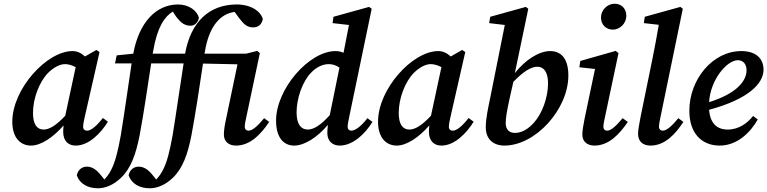

<svg xmlns="http://www.w3.org/2000/svg" viewBox="-20 -767 4116 1030"><path d="M157 -161C157 -241 192 -330 239 -377C270 -407 302 -423 329 -423C349 -423 368 -416 386 -407L330 -146C281 -94 245 -72 214 -72C179 -72 157 -99 157 -161ZM386 14C457 14 521 -53 559 -114L532 -134C499 -92 469 -66 447 -66C435 -66 426 -73 426 -87C426 -98 429 -116 434 -137L514 -488L497 -499L436 -464C416 -482 395 -493 369 -493C231 -493 46 -290 46 -114C46 -22 95 14 146 14C200 14 265 -30 321 -94C320 -83 319 -72 319 -60C319 -10 347 14 386 14Z M935 -743C819 -743 726 -649 695 -479L606 -470L597 -427H686C666 -294 649 -170 628 -41C612 47 598 103 576 145C565 167 552 183 540 196L523 175C501 147 477 127 446 127C417 127 397 147 392 174C409 221 453 243 506 243C544 243 589 226 630 186C682 136 709 61 729 -41C752 -164 771 -297 791 -427H965C944 -294 927 -170 906 -41C890 47 876 103 854 145C843 167 830 183 818 196L801 175C779 147 755 127 724 127C695 127 675 147 670 174C687 221 731 243 784 243C822 243 867 226 908 186C960 136 987 61 1007 -41C1030 -164 1050 -299 1069 -426L1254 -422L1193 -130C1185 -95 1181 -65 1181 -45C1181 -6 1209 14 1246 14C1324 14 1382 -50 1424 -113L1397 -133C1360 -88 1333 -66 1313 -66C1302 -66 1293 -73 1293 -87C1293 -98 1296 -116 1301 -137L1374 -482L1360 -494L1300 -479H1077C1078 -482 1078 -486 1079 -489C1101 -628 1164 -694 1239 -703L1259 -675C1286 -639 1304 -620 1338 -620C1365 -620 1384 -635 1390 -665C1378 -707 1326 -743 1250 -743C1103 -743 1003 -650 973 -479H969H799C800 -484 801 -490 802 -495C824 -623 863 -678 907 -705L924 -679C950 -644 971 -629 1003 -629C1023 -629 1042 -645 1047 -671C1038 -710 993 -743 935 -743Z M1571 -164C1571 -238 1602 -329 1648 -376C1673 -404 1709 -423 1743 -423C1765 -423 1783 -417 1801 -404L1749 -149C1700 -95 1663 -72 1631 -72C1596 -72 1571 -99 1571 -164ZM1853 -138 1974 -720 1960 -730 1769 -677 1764 -643 1852 -633 1823 -484C1809 -490 1795 -493 1780 -493C1638 -493 1461 -290 1461 -120C1461 -22 1507 14 1558 14C1614 14 1683 -31 1739 -97C1737 -79 1736 -65 1736 -53C1736 -12 1762 14 1802 14C1873 14 1939 -49 1978 -113L1951 -133C1919 -91 1886 -66 1865 -66C1854 -66 1845 -73 1845 -87C1845 -98 1848 -114 1853 -138Z M2119 -161C2119 -241 2154 -330 2201 -377C2232 -407 2264 -423 2291 -423C2311 -423 2330 -416 2348 -407L2292 -146C2243 -94 2207 -72 2176 -72C2141 -72 2119 -99 2119 -161ZM2348 14C2419 14 2483 -53 2521 -114L2494 -134C2461 -92 2431 -66 2409 -66C2397 -66 2388 -73 2388 -87C2388 -98 2391 -116 2396 -137L2476 -488L2459 -499L2398 -464C2378 -482 2357 -493 2331 -493C2193 -493 2008 -290 2008 -114C2008 -22 2057 14 2108 14C2162 14 2227 -30 2283 -94C2282 -83 2281 -72 2281 -60C2281 -10 2309 14 2348 14Z M2693 -106C2693 -138 2699 -168 2713 -235L2734 -328C2783 -379 2826 -409 2863 -409C2898 -409 2920 -379 2920 -320C2920 -245 2889 -159 2846 -111C2812 -72 2777 -54 2742 -54C2710 -54 2693 -74 2693 -106ZM2686 14C2853 14 3029 -181 3029 -362C3029 -457 2987 -493 2931 -493C2873 -493 2800 -448 2742 -375L2814 -720L2801 -730L2610 -677L2604 -643L2688 -633L2611 -248C2598 -186 2586 -130 2586 -84C2586 -19 2628 14 2686 14Z M3104 -45C3104 -6 3132 14 3169 14C3248 14 3305 -50 3348 -113L3320 -133C3283 -88 3257 -66 3236 -66C3226 -66 3217 -73 3217 -87C3217 -98 3220 -116 3225 -137L3298 -482L3283 -494L3093 -440L3088 -406L3172 -397L3116 -130C3109 -95 3104 -65 3104 -45ZM3268 -608C3306 -608 3340 -642 3340 -682C3340 -721 3314 -747 3277 -747C3239 -747 3204 -714 3204 -673C3204 -633 3233 -608 3268 -608Z M3470 14C3548 14 3605 -50 3646 -113L3619 -133C3583 -89 3555 -66 3536 -66C3525 -66 3515 -73 3515 -88C3515 -98 3518 -116 3523 -138L3643 -720L3630 -730L3439 -677L3434 -643L3514 -634C3504 -572 3492 -512 3480 -451L3417 -143C3408 -96 3403 -69 3403 -49C3403 -7 3430 14 3470 14Z M3938 -444C3965 -444 3985 -425 3985 -390C3985 -335 3935 -266 3784 -219C3791 -340 3880 -444 3938 -444ZM3841 14C3932 14 4004 -53 4045 -126L4020 -145C3991 -108 3945 -72 3884 -72C3827 -72 3790 -104 3784 -178C3995 -235 4076 -319 4076 -393C4076 -455 4033 -493 3957 -493C3802 -493 3678 -340 3678 -173C3678 -51 3745 14 3841 14Z"/></svg>

Font: Source Serif Pro Semibold
Style: Italic
Weight: 600
Italic angle: -12°
Designer: Frank Grießhammer
Foundry: Adobe Systems Incorporated
Version: Version 3.001;hotconv 1.0.111;makeotfexe 2.5.65597